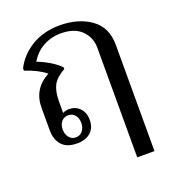

<svg xmlns="http://www.w3.org/2000/svg" viewBox="-135 -665 842 942"><g transform="rotate(-20 286.5 -194.5)"><path d="M420 -397C420 -397 420 175 420 175C420 175 510 175 510 175C510 175 510 -381 510 -381C510 -440 489 -486 446 -517C403 -548 348 -564 283 -564C227 -564 178 -551 136 -526C94 -500 63 -467 43 -427C43 -427 43 -415 43 -415C88 -400 124 -382 151 -360C92 -329 62 -280 62 -215C62 -215 62 -97 62 -97C62 -64 71 -38 88 -19C105 0 131 10 168 10C197 10 221 2 238 -13C255 -28 264 -50 264 -77C264 -104 256 -125 241 -140C226 -155 207 -162 186 -162C173 -162 162 -159 153 -154C153 -154 153 -214 153 -214C153 -250 159 -278 170 -299C181 -319 202 -338 232 -355C232 -355 232 -363 232 -363C218 -378 200 -392 178 -405C156 -418 135 -428 115 -435C132 -464 155 -487 183 -502C210 -517 241 -525 275 -525C322 -525 358 -513 383 -488C408 -463 420 -433 420 -397ZM206 -36C197 -25 185 -20 171 -20C157 -20 146 -25 137 -36C128 -46 123 -60 123 -78C123 -96 128 -110 137 -120C146 -130 157 -135 171 -135C185 -135 197 -130 206 -120C215 -110 220 -96 220 -78C220 -60 215 -46 206 -36Z"/></g></svg>

Font: BUSH 25 TRIRONG
Style: Regular
Weight: 400
Designer: Katatrad Team
Foundry: CadsonDemak